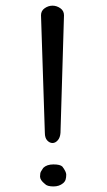

<svg xmlns="http://www.w3.org/2000/svg" viewBox="-20 -671 386 691"><path d="M172.4 -79.3Q196.6 -79.3 204.6 -71.3Q218.4 -52.9 218.4 -42.5Q218.4 -32.2 216.1 -24.7Q213.8 -17.2 206.9 -11.5Q193.1 0 172.4 0Q149.4 0 141.4 -9.2Q124.1 -23 124.1 -35.6Q124.1 -48.3 127.6 -54Q131 -59.8 135.6 -66.7Q148.3 -79.3 172.4 -79.3ZM127.6 -616.1Q127.6 -632.2 140.8 -641.4Q154 -650.6 169 -650.6Q183.9 -650.6 197.1 -641.4Q210.3 -632.2 210.3 -616.1L197.7 -193.1Q196.6 -175.9 187.9 -166.1Q179.3 -156.3 169 -156.3Q158.6 -156.3 150 -165.5Q141.4 -174.7 141.4 -193.1Z"/></svg>

Font: Mallanna
Style: Regular
Weight: 400
Designer: Purushoth Kumar Guthula
Foundry: Andhrapradesh Society for Knowledge Networks
Version: Version 1.0.4; ttfautohint (vUNKNOWN) -l 7 -r 28 -G 50 -x 13